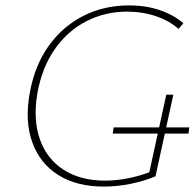

<svg xmlns="http://www.w3.org/2000/svg" viewBox="-20 -684 720 710"><path d="M364 6Q264 6 196 -36.5Q128 -79 99.5 -157.5Q71 -236 90 -340Q108 -441 159.5 -513.5Q211 -586 287.5 -625Q364 -664 457 -664Q521 -664 572.5 -646Q624 -628 658 -598L640 -577Q607 -607 557 -624Q507 -641 450 -641Q369 -641 299.5 -605.5Q230 -570 182.5 -502Q135 -434 118 -338Q102 -242 127.5 -169Q153 -96 215.5 -56Q278 -16 369 -16Q412 -16 457.5 -25.5Q503 -35 545 -52L529 -33L595 -334H621L555 -32Q509 -13 459.5 -3.5Q410 6 364 6ZM397 -190 400 -213H680L677 -190Z"/></svg>

Font: Ysabeau Office Thin
Style: Italic
Weight: 250
Italic angle: -12°
Designer: Christian Thalmann (Catharsis Fonts)
Version: Version 2.001;gftools[0.9.30]; featfreeze: tnum,lnum,ss02